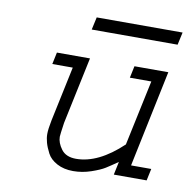

<svg xmlns="http://www.w3.org/2000/svg" viewBox="-70 -648 726 731"><g transform="rotate(10 293.0 -282.0)"><path d="M120.1 -419.9H248L193.4 -161.1Q186.5 -113.3 186.5 -106.4Q186.5 -83 204.6 -58.6Q222.7 -34.2 261.7 -34.2Q347.7 -34.2 439.5 -121.1L493.2 -374H410.2L419.9 -419.9H550.8L472.7 -45.9H550.8L541 0H414.1L424.8 -50.8Q396.5 -31.2 379.4 -20.5Q362.3 -9.8 328.1 2Q293.9 13.7 258.8 13.7Q222.7 13.7 196.3 -0.5Q169.9 -14.6 158.7 -36.1Q147.5 -57.6 142.6 -75.2Q137.7 -92.8 137.7 -108.4Q137.7 -127 144.5 -161.1L189.5 -374H110.4ZM246.1 -578.1H578.1L567.4 -529.3H235.4Z"/></g></svg>

Font: Thabit-Oblique
Style: Oblique
Weight: 500
Designer: Regenerated by Nadim Shaikli
Foundry: MAK Alagha
Version: 0.01